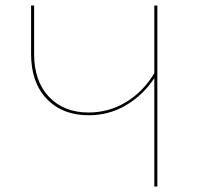

<svg xmlns="http://www.w3.org/2000/svg" viewBox="-20 -678 718 698"><path d="M552 -658V0H541V-394Q501 -333 439 -296Q377 -259 302 -259Q207 -259 150 -318.5Q93 -378 93 -482V-658H104V-482Q104 -383 158 -326Q212 -269 302 -269Q376 -269 438.5 -307Q501 -345 541 -412V-658Z"/></svg>

Font: Ysabeau Infant Hairline
Style: Regular
Weight: 100
Designer: Christian Thalmann (Catharsis Fonts)
Version: Version 0.003